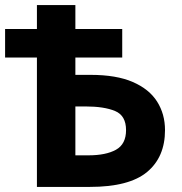

<svg xmlns="http://www.w3.org/2000/svg" viewBox="-20 -734 713 754"><path d="M125 0V-508H0V-620H125V-714H276V-620H460V-508H276V-440H336Q437 -440 501.5 -412Q566 -384 597 -335Q628 -286 628 -223Q628 -117 557.5 -58.5Q487 0 333 0ZM276 -124H327Q396 -124 435.5 -146Q475 -168 475 -223Q475 -280 432 -298Q389 -316 315 -316H276Z"/></svg>

Font: Noto Sans IKEA
Style: Bold
Weight: 600
Designer: Monotype Design Team
Foundry: Monotype Imaging Inc.
Version: Version 2.001